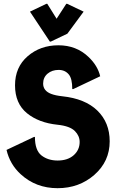

<svg xmlns="http://www.w3.org/2000/svg" viewBox="-20 -987 625 1017"><path d="M89.8 -64Q32.2 -116.7 14.6 -192.9L160.2 -261.7H165Q165 -190.9 199.7 -163.6Q234.4 -136.7 285.2 -136.7Q338.4 -136.7 370.1 -164.6Q401.9 -192.9 401.9 -234.9Q401.9 -267.1 377 -292.5Q350.6 -319.3 285.2 -326.2Q185.5 -336.4 123 -387.2Q59.6 -439 59.6 -535.2Q59.6 -631.3 126.5 -689.2Q193.4 -747.1 289.6 -747.1Q384.3 -747.1 448.7 -685.5Q497.6 -639.2 510.7 -583L367.7 -515.1H362.8Q362.8 -570.3 344.7 -592.3Q324.7 -616.7 290.5 -616.7Q255.9 -616.7 232.4 -597.2Q208.5 -577.1 208.5 -544.4Q208.5 -505.4 252 -489.3Q273.9 -481 309.6 -477.1Q430.7 -464.4 495.6 -401.4Q561 -337.9 561 -238.3Q561 -132.3 480 -61Q399.4 9.8 284.9 9.8Q170.4 9.8 89.8 -64ZM225.6 -966.8H230.5L279.8 -887.7L331.1 -966.8H335.9L422.9 -925.3L336.9 -808.6L249 -766.6H244.1L138.7 -925.3Z"/></svg>

Font: Nova Round
Style: Bold
Weight: 700
Designer: Wojciech Kalinowski "wmk69" (wmk69@o2.pl)
Foundry: Wojciech Kalinowski "wmk69" (wmk69@o2.pl)
Version: Version 3.1.0; 2021-05-23